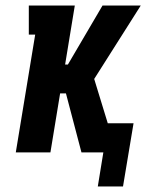

<svg xmlns="http://www.w3.org/2000/svg" viewBox="-20 -550 540 693"><path d="M333 123 353 0H274L218 -213H197L162 0H37L107 -425H84V-530H250L215 -317H225L350 -530H488L320 -265L369 -105H462L424 123Z"/></svg>

Font: Iosevka Slab Extrabold
Style: Italic
Weight: 800
Italic angle: -9°
Monospace: yes
Designer: Belleve Invis
Foundry: Belleve Invis
Version: Version 11.1.0; ttfautohint (v1.8.3)